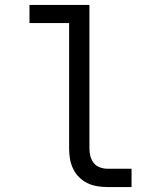

<svg xmlns="http://www.w3.org/2000/svg" viewBox="-20 -755 640 775"><path d="M413 0Q393 0 372 -3.5Q351 -7 332.5 -16Q314 -25 299 -40Q284 -55 275 -74Q266 -93 262.5 -113.5Q259 -134 259 -155V-662H99V-735H341V-155Q341 -139 345 -124Q349 -109 358.5 -97Q368 -85 383 -79.5Q398 -74 413 -74H511V0Z"/></svg>

Font: Iosevka Custom Extended
Style: Regular
Weight: 400
Width: 7
Monospace: yes
Designer: Belleve Invis
Foundry: Belleve Invis
Version: Version 11.2.4; ttfautohint (v1.8.4)